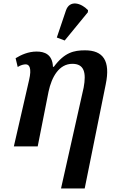

<svg xmlns="http://www.w3.org/2000/svg" viewBox="-20 -835 649 1095"><path d="M349 -604 481 -765 482 -777C442 -819 377 -837 356 -775L304 -621ZM328 240H463L583 -354C611 -489 568 -548 465 -548C401 -548 348 -536 287 -454H282C279 -525 234 -541 189 -541C141 -541 100 -522 69 -503L81 -453C98 -464 115 -468 127 -468C147 -468 162 -447 146 -379L59 0H195L257 -313C275 -397 317 -471 393 -471C460 -471 473 -421 457 -335Z"/></svg>

Font: Noto Serif SemiBold
Style: Italic
Weight: 600
Italic angle: -12°
Designer: Monotype Design Team
Foundry: Monotype Imaging Inc.
Version: Version 2.014